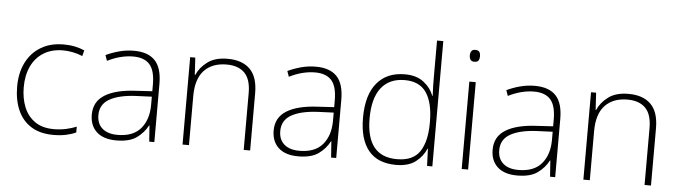

<svg xmlns="http://www.w3.org/2000/svg" viewBox="-48 -955 4103 1160"><g transform="rotate(5 2004.0 -375.0)"><path d="M302 10Q220 10 166 -24Q112 -58 85 -119.5Q58 -181 58 -262Q58 -346 89.5 -408.5Q121 -471 179 -505.5Q237 -540 316 -540Q353 -540 384.5 -533.5Q416 -527 443 -515L434 -480Q405 -492 374.5 -498Q344 -504 316 -504Q248 -504 199 -474Q150 -444 124 -389.5Q98 -335 98 -262Q98 -195 119.5 -141.5Q141 -88 186 -56.5Q231 -25 301 -25Q339 -25 374 -32.5Q409 -40 438 -52V-17Q413 -5 378.5 2.5Q344 10 302 10Z M743 -539Q828 -539 870.5 -494.5Q913 -450 913 -353V0H882L875 -98H873Q849 -52 805.5 -21Q762 10 683 10Q605 10 563.5 -28Q522 -66 522 -133Q522 -212 587.5 -252.5Q653 -293 774 -299L874 -305V-345Q874 -431 841 -467.5Q808 -504 742 -504Q665 -504 585 -464L573 -498Q611 -516 654 -527.5Q697 -539 743 -539ZM778 -268Q676 -263 619 -231Q562 -199 562 -133Q562 -81 595 -52.5Q628 -24 687 -24Q781 -24 827 -77.5Q873 -131 874 -219V-272Z M1311 -540Q1399 -540 1446.5 -493Q1494 -446 1494 -347V0H1455V-345Q1455 -428 1417 -466.5Q1379 -505 1308 -505Q1221 -505 1172 -453.5Q1123 -402 1123 -297V0H1084V-530H1115L1121 -426H1124Q1143 -471 1188.5 -505.5Q1234 -540 1311 -540Z M1846 -539Q1931 -539 1973.5 -494.5Q2016 -450 2016 -353V0H1985L1978 -98H1976Q1952 -52 1908.5 -21Q1865 10 1786 10Q1708 10 1666.5 -28Q1625 -66 1625 -133Q1625 -212 1690.5 -252.5Q1756 -293 1877 -299L1977 -305V-345Q1977 -431 1944 -467.5Q1911 -504 1845 -504Q1768 -504 1688 -464L1676 -498Q1714 -516 1757 -527.5Q1800 -539 1846 -539ZM1881 -268Q1779 -263 1722 -231Q1665 -199 1665 -133Q1665 -81 1698 -52.5Q1731 -24 1790 -24Q1884 -24 1930 -77.5Q1976 -131 1977 -219V-272Z M2379 10Q2268 10 2212 -58Q2156 -126 2156 -257Q2156 -394 2216 -467Q2276 -540 2386 -540Q2456 -540 2499.5 -506.5Q2543 -473 2561 -425H2564Q2562 -454 2561.5 -484.5Q2561 -515 2561 -544V-760H2599V0H2567L2563 -105H2561Q2542 -58 2498.5 -24Q2455 10 2379 10ZM2382 -25Q2479 -25 2520 -86.5Q2561 -148 2561 -260V-266Q2561 -382 2519.5 -443.5Q2478 -505 2388 -505Q2295 -505 2245.5 -442Q2196 -379 2196 -256Q2196 -141 2242 -83Q2288 -25 2382 -25Z M2796 -724Q2815 -724 2821.5 -714Q2828 -704 2828 -688Q2828 -672 2821.5 -662Q2815 -652 2796 -652Q2780 -652 2773 -662Q2766 -672 2766 -688Q2766 -704 2773 -714Q2780 -724 2796 -724ZM2816 -530V0H2777V-530Z M3174 -539Q3259 -539 3301.5 -494.5Q3344 -450 3344 -353V0H3313L3306 -98H3304Q3280 -52 3236.5 -21Q3193 10 3114 10Q3036 10 2994.5 -28Q2953 -66 2953 -133Q2953 -212 3018.5 -252.5Q3084 -293 3205 -299L3305 -305V-345Q3305 -431 3272 -467.5Q3239 -504 3173 -504Q3096 -504 3016 -464L3004 -498Q3042 -516 3085 -527.5Q3128 -539 3174 -539ZM3209 -268Q3107 -263 3050 -231Q2993 -199 2993 -133Q2993 -81 3026 -52.5Q3059 -24 3118 -24Q3212 -24 3258 -77.5Q3304 -131 3305 -219V-272Z M3742 -540Q3830 -540 3877.5 -493Q3925 -446 3925 -347V0H3886V-345Q3886 -428 3848 -466.5Q3810 -505 3739 -505Q3652 -505 3603 -453.5Q3554 -402 3554 -297V0H3515V-530H3546L3552 -426H3555Q3574 -471 3619.5 -505.5Q3665 -540 3742 -540Z"/></g></svg>

Font: Noto Sans Devanagari ExtraLight
Style: Regular
Weight: 200
Designer: Jelle Bosma - Monotype Design Team
Foundry: Monotype Imaging Inc.
Version: Version 2.004; ttfautohint (v1.8.4.7-5d5b)